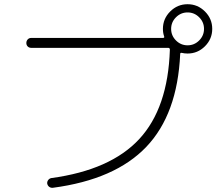

<svg xmlns="http://www.w3.org/2000/svg" viewBox="-20 -867 1040 911"><path d="M925 -785Q902 -808 870 -808Q838 -808 815 -785Q792 -762 792 -730Q792 -698 815 -675Q838 -652 870 -652Q902 -652 925 -675Q948 -698 948 -730Q948 -762 925 -785ZM128 -640Q118 -640 111.5 -646.5Q105 -653 105 -663Q105 -673 111.5 -680Q118 -687 128 -687H753Q761 -687 759 -694Q753 -710 753 -730Q753 -778 787.5 -812.5Q822 -847 870 -847Q918 -847 952.5 -812.5Q987 -778 987 -730Q987 -682 952.5 -647.5Q918 -613 870 -613Q856 -613 843 -616Q835 -618 835 -611Q822 -325 674 -170Q526 -15 231 24Q221 25 213.5 19.5Q206 14 204 4Q203 -5 208.5 -12.5Q214 -20 223 -22Q504 -60 640.5 -207Q777 -354 786 -631Q786 -640 778 -640Z"/></svg>

Font: Rounded Mplus 1c Light
Style: Regular
Weight: 300
Version: Version 1.059.20150529